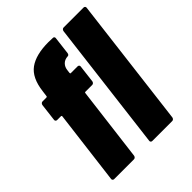

<svg xmlns="http://www.w3.org/2000/svg" viewBox="-196 -821 940 940"><g transform="rotate(-45 273.5 -351.0)"><path d="M323 -505 312 -414Q311 -409 307.5 -405.5Q304 -402 299 -402H252Q247 -402 247 -397L199 -12Q198 -7 194.5 -3.5Q191 0 186 0H49Q44 0 41 -3.5Q38 -7 39 -12L87 -397Q87 -402 82 -402H56Q51 -402 48 -405.5Q45 -409 46 -414L57 -505Q58 -510 61.5 -513.5Q65 -517 70 -517H96Q102 -517 102 -522L106 -552Q116 -635 162.5 -668.5Q209 -702 296 -702L326 -701Q331 -701 333.5 -697.5Q336 -694 335 -689L324 -598Q322 -586 313 -586Q292 -585 279 -572Q266 -559 264 -538L262 -522Q262 -517 266 -517H313Q318 -517 321 -513.5Q324 -510 323 -505ZM303 -12 386 -688Q387 -693 390.5 -696.5Q394 -700 399 -700H537Q542 -700 545 -696.5Q548 -693 547 -688L464 -12Q463 -7 459.5 -3.5Q456 0 451 0H313Q308 0 305 -3.5Q302 -7 303 -12Z"/></g></svg>

Font: Barlow Condensed ExtraBold
Style: Italic
Weight: 800
Width: 3
Italic angle: -7°
Designer: Jeremy Tribby
Foundry: Tribby Type
Version: Version 1.408